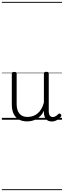

<svg xmlns="http://www.w3.org/2000/svg" viewBox="-20 -1287 686 2064"><path d="M270 18Q222 18 185 -1.5Q148 -21 127.5 -61.5Q107 -102 107 -166V-496Q107 -505 113 -509.5Q119 -514 132 -514Q146 -514 152.5 -509.5Q159 -505 159 -496V-171Q159 -127 171.5 -95.5Q184 -64 210 -47Q236 -30 277 -30Q306 -30 333 -39Q360 -48 383 -66.5Q406 -85 424 -115Q442 -145 452 -186V-496Q452 -506 458.5 -510.5Q465 -515 479 -515Q492 -515 498 -510.5Q504 -506 504 -496V-93Q504 -73 508.5 -58.5Q513 -44 523 -36.5Q533 -29 547 -29Q557 -29 567 -32.5Q577 -36 587 -43Q597 -50 607 -61Q613 -67 620 -66.5Q627 -66 633 -59Q638 -54 639.5 -47Q641 -40 636 -34Q625 -19 609 -7Q593 5 575 12Q557 19 537 19Q517 19 502 13Q487 7 476 -5Q465 -17 459 -35Q453 -53 452 -76V-97Q437 -63 415.5 -41Q394 -19 370 -6Q346 7 320.5 12.5Q295 18 270 18ZM0 747H646V757H0ZM0 -20H646V0H0ZM0 -505H646V-500H0ZM0 -1267H646V-1257H0Z"/></svg>

Font: Playwrite VN Guides
Style: Regular
Weight: 400
Designer: Veronika Burian, José Scaglione
Foundry: TypeTogether
Version: Version 1.003